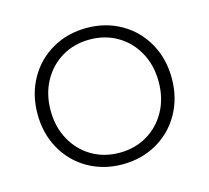

<svg xmlns="http://www.w3.org/2000/svg" viewBox="-83 -622 785 721"><g transform="rotate(-15 310.0 -261.0)"><path d="M49 -261Q49 -337 83 -397.5Q117 -458 176.5 -492Q236 -526 310 -526Q384 -526 443.5 -492Q503 -458 537 -397.5Q571 -337 571 -261Q571 -185 537 -124.5Q503 -64 443.5 -30Q384 4 310 4Q236 4 176.5 -30Q117 -64 83 -124.5Q49 -185 49 -261ZM520 -261Q520 -325 492.5 -375Q465 -425 417.5 -453Q370 -481 310 -481Q250 -481 202.5 -453Q155 -425 127.5 -375Q100 -325 100 -261Q100 -197 127.5 -147Q155 -97 202.5 -69Q250 -41 310 -41Q370 -41 417.5 -69Q465 -97 492.5 -147Q520 -197 520 -261Z"/></g></svg>

Font: Idrija Light
Style: Regular
Weight: 300
Designer: Julieta Ulanovsky
Foundry: Julieta Ulanovsky
Version: Version 7.200